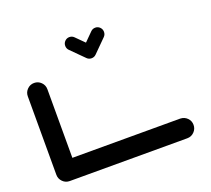

<svg xmlns="http://www.w3.org/2000/svg" viewBox="-149 -1112 1432 1304"><g transform="rotate(-20 567.0 -460.0)"><path d="M991.7 -142.1Q1022 -141.1 1042.2 -120.8Q1062.5 -100.6 1062.5 -71.3Q1062.5 -42 1041.7 -21Q1021 0 991.7 0H141.6Q112.3 0 91.6 -21Q70.8 -42 70.8 -71.3V-638.2Q70.8 -667.5 91.6 -688.2Q112.3 -709 141.6 -709Q170.9 -709 191.7 -688.2Q212.4 -667.5 212.4 -638.2V-142.1ZM707 -873Q707 -853.5 693.4 -839.8L600.1 -746.6Q586.4 -732.9 566.9 -732.9Q547.4 -732.9 533.7 -746.6L440.4 -839.8Q426.8 -853.5 426.8 -873Q426.8 -892.6 440.4 -906.2Q454.1 -919.9 473.1 -919.9Q492.7 -919.9 506.3 -906.2L566.9 -845.7L627.4 -906.2Q641.1 -919.9 660.6 -919.9Q679.7 -919.9 693.4 -906.2Q707 -892.6 707 -873Z"/></g></svg>

Font: Robtronika
Style: Regular
Weight: 400
Designer: GGBot
Version: 1.00